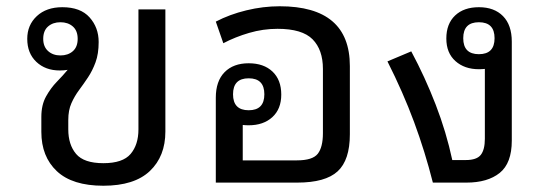

<svg xmlns="http://www.w3.org/2000/svg" viewBox="-20 -583 1740 613"><path d="M310 10Q211 10 161.5 -36.5Q112 -83 112 -162V-210Q112 -248 127 -275Q142 -302 161.5 -322Q181 -342 196 -360Q184 -358 171 -358Q125 -358 96 -385.5Q67 -413 67 -459Q67 -503 97.5 -531.5Q128 -560 179 -560Q237 -560 266 -527.5Q295 -495 295 -449Q295 -411 285 -384Q275 -357 261 -336Q247 -315 232.5 -295.5Q218 -276 208 -253.5Q198 -231 198 -200V-170Q198 -121 223 -91.5Q248 -62 310 -62Q372 -62 397 -91.5Q422 -121 422 -170V-553H508V-163Q508 -84 458.5 -37Q409 10 310 10ZM173 -406Q197 -406 212.5 -419.5Q228 -433 228 -459Q228 -485 212.5 -498.5Q197 -512 173 -512Q149 -512 133.5 -498.5Q118 -485 118 -459Q118 -434 133.5 -420Q149 -406 173 -406Z M1097 -372V-154Q1097 -72 1058 -36Q1019 0 929 0H669V-271Q669 -324 697 -352.5Q725 -381 774 -381Q822 -381 850 -354.5Q878 -328 878 -281Q878 -235 849.5 -209Q821 -183 774 -183Q764 -183 755 -184V-71H928Q978 -71 994.5 -92Q1011 -113 1011 -158V-363Q1011 -424 978 -457.5Q945 -491 866 -491Q820 -491 775.5 -478Q731 -465 693 -445L669 -514Q713 -537 766.5 -550Q820 -563 873 -563Q1097 -563 1097 -372ZM774 -231Q824 -231 824 -282Q824 -333 774 -333Q724 -333 724 -282Q724 -231 774 -231Z M1614 -134Q1614 -62 1575.5 -31Q1537 0 1469 0H1362Q1337 -99 1302 -193.5Q1267 -288 1217 -387L1293 -419Q1337 -337 1371 -249Q1405 -161 1424 -72H1467Q1502 -72 1515 -88.5Q1528 -105 1528 -140V-363Q1519 -362 1509 -362Q1463 -362 1434 -388Q1405 -414 1405 -460Q1405 -507 1433 -533.5Q1461 -560 1509 -560Q1558 -560 1586 -531.5Q1614 -503 1614 -450ZM1509 -410Q1559 -410 1559 -461Q1559 -512 1509 -512Q1459 -512 1459 -461Q1459 -410 1509 -410Z"/></svg>

Font: Noto Sans Thai Looped
Style: Regular
Weight: 400
Designer: Sasikarn Vongin, Ben Mitchell
Foundry: The Fontpad Ltd
Version: Version 1.001; ttfautohint (v1.8.4.7-5d5b)